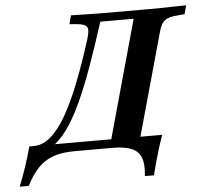

<svg xmlns="http://www.w3.org/2000/svg" viewBox="-130 -625 862 805"><g transform="rotate(-5 301.5 -222.0)"><path d="M-16.1 -2.4 -5.6 -38.7Q31.5 -38.7 65.3 -67.3Q99.2 -96 130.6 -150.4Q162.1 -204.8 193.5 -284.3Q225 -363.7 257.3 -466.1Q264.5 -490.3 264.5 -503.6Q264.5 -516.9 254 -523.4Q243.5 -529.8 217.7 -532.3L187.9 -534.7L197.6 -571Q215.3 -571 240.3 -570.2Q265.3 -569.4 294 -569Q322.6 -568.5 348.4 -568.5H354.8H529H531.5Q557.3 -568.5 585.1 -569Q612.9 -569.4 638.7 -570.2Q664.5 -571 682.3 -571L672.6 -534.7L641.1 -531.5Q615.3 -529.8 600.4 -523.4Q585.5 -516.9 577 -503.6Q568.5 -490.3 562.1 -465.3L433.1 -2.4H310.5L458.1 -533.9H317.7Q285.5 -432.3 255.2 -348.4Q225 -264.5 195.2 -200Q165.3 -135.5 133.1 -91.5Q100.8 -47.6 64.1 -25Q27.4 -2.4 -16.1 -2.4ZM-79 125.8Q-62.1 83.1 -48.8 43.1Q-35.5 3.2 -24.2 -38.7H424.2L413.7 -2.4H162.1Q111.3 -2.4 74.6 10.1Q37.9 22.6 10.5 50.4Q-16.9 78.2 -41.1 125.8ZM261.3 -2.4 327.4 -38.7H409.7H534.7Q525.8 -13.7 516.9 14.9Q508.1 43.5 500 72.6Q491.9 101.6 485.5 127.4H447.6Q453.2 77.4 442.3 49.6Q431.5 21.8 402.4 9.7Q373.4 -2.4 323.4 -2.4Z"/></g></svg>

Font: Playfair 9pt
Style: Bold Italic
Weight: 700
Italic angle: -15.6°
Designer: Claus Eggers Sørensen
Foundry: Claus Eggers Sørensen
Version: Version 2.203